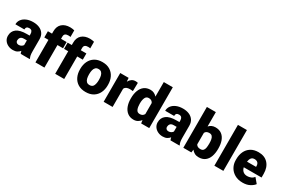

<svg xmlns="http://www.w3.org/2000/svg" viewBox="93 -1902 4480 3054"><g transform="rotate(30 2332.5 -375.0)"><path d="M343.8 0Q334.5 -19 328.6 -47.4Q309.6 -23.4 279.5 -6.8Q249.5 9.8 201.7 9.8Q152.8 9.8 112.1 -10.3Q71.3 -30.3 46.9 -66.2Q22.5 -102.1 22.5 -148.9Q22.5 -230.5 82.5 -276.6Q142.6 -322.8 270 -322.8H320.8V-350.6Q320.8 -383.8 306.4 -403.6Q292 -423.3 257.8 -423.3Q199.2 -423.3 199.2 -365.7H34.7Q34.7 -415 63.2 -453.9Q91.8 -492.7 144 -515.4Q196.3 -538.1 266.6 -538.1Q329.6 -538.1 379.2 -517.1Q428.7 -496.1 457.5 -454.3Q486.3 -412.6 486.3 -349.6V-133.3Q486.3 -81.5 492.2 -54.9Q498 -28.3 508.8 -8.3V0ZM240.7 -107.4Q271 -107.4 291.5 -120.4Q312 -133.3 320.8 -149.4V-234.9H269Q223.1 -234.9 205.1 -211.4Q187 -188 187 -157.7Q187 -135.3 202.4 -121.3Q217.8 -107.4 240.7 -107.4Z M779.3 0H613.8V-414.1H537.6V-528.3H613.8V-571.3Q613.8 -663.1 668.7 -711.7Q723.6 -760.3 816.4 -760.3Q837.9 -760.3 856.9 -757.3Q876 -754.4 894 -750L894.5 -628.9Q885.7 -631.3 876.5 -632.3Q867.2 -633.3 853.5 -633.3Q779.3 -633.3 779.3 -571.3V-528.3H881.8V-414.1H779.3Z M1142.1 0H976.6V-414.1H900.4V-528.3H976.6V-571.3Q976.6 -663.1 1031.5 -711.7Q1086.4 -760.3 1179.2 -760.3Q1200.7 -760.3 1219.7 -757.3Q1238.8 -754.4 1256.8 -750L1257.3 -628.9Q1248.5 -631.3 1239.3 -632.3Q1230 -633.3 1216.3 -633.3Q1142.1 -633.3 1142.1 -571.3V-528.3H1244.6V-414.1H1142.1Z M1282.7 -258.8V-269Q1282.7 -346.2 1312 -407Q1341.3 -467.8 1397.9 -502.9Q1454.6 -538.1 1537.1 -538.1Q1620.1 -538.1 1677 -502.9Q1733.9 -467.8 1763.2 -407Q1792.5 -346.2 1792.5 -269V-258.8Q1792.5 -181.6 1763.2 -120.8Q1733.9 -60.1 1677.2 -25.1Q1620.6 9.8 1538.1 9.8Q1455.1 9.8 1398.2 -25.1Q1341.3 -60.1 1312 -120.8Q1282.7 -181.6 1282.7 -258.8ZM1447.3 -269V-258.8Q1447.3 -219.2 1455.3 -187Q1463.4 -154.8 1482.9 -136Q1502.4 -117.2 1538.1 -117.2Q1590.3 -117.2 1609.1 -158.2Q1627.9 -199.2 1627.9 -258.8V-269Q1627.9 -307.6 1619.9 -339.8Q1611.8 -372.1 1592.3 -391.6Q1572.8 -411.1 1537.1 -411.1Q1502.4 -411.1 1482.9 -391.6Q1463.4 -372.1 1455.3 -339.8Q1447.3 -307.6 1447.3 -269Z M2187.5 -532.2 2184.6 -379.4Q2174.8 -380.4 2158.2 -381.8Q2141.6 -383.3 2130.4 -383.3Q2053.2 -383.3 2031.2 -335V0H1866.7V-528.3H2020.5L2025.9 -460.9Q2045.4 -497.6 2075 -517.8Q2104.5 -538.1 2142.1 -538.1Q2169.4 -538.1 2187.5 -532.2Z M2214.4 -257.8V-268.1Q2214.4 -348.6 2237.8 -409.4Q2261.2 -470.2 2306.9 -504.2Q2352.5 -538.1 2419.9 -538.1Q2457 -538.1 2486.6 -523.4Q2516.1 -508.8 2538.6 -482.9V-750H2704.1V0H2555.7L2547.9 -56.6Q2523.9 -25.9 2492.2 -8.1Q2460.4 9.8 2418.9 9.8Q2352.1 9.8 2306.4 -25.1Q2260.7 -60.1 2237.5 -120.6Q2214.4 -181.2 2214.4 -257.8ZM2378.9 -268.1V-257.8Q2378.9 -198.7 2396.2 -158Q2413.6 -117.2 2460.9 -117.2Q2515.6 -117.2 2538.6 -162.6V-365.2Q2516.6 -411.1 2461.9 -411.1Q2416 -411.1 2397.5 -370.4Q2378.9 -329.6 2378.9 -268.1Z M3094.7 0Q3085.4 -19 3079.6 -47.4Q3060.5 -23.4 3030.5 -6.8Q3000.5 9.8 2952.6 9.8Q2903.8 9.8 2863 -10.3Q2822.3 -30.3 2797.9 -66.2Q2773.4 -102.1 2773.4 -148.9Q2773.4 -230.5 2833.5 -276.6Q2893.6 -322.8 3021 -322.8H3071.8V-350.6Q3071.8 -383.8 3057.4 -403.6Q3043 -423.3 3008.8 -423.3Q2950.2 -423.3 2950.2 -365.7H2785.6Q2785.6 -415 2814.2 -453.9Q2842.8 -492.7 2895 -515.4Q2947.3 -538.1 3017.6 -538.1Q3080.6 -538.1 3130.1 -517.1Q3179.7 -496.1 3208.5 -454.3Q3237.3 -412.6 3237.3 -349.6V-133.3Q3237.3 -81.5 3243.2 -54.9Q3249 -28.3 3259.8 -8.3V0ZM2991.7 -107.4Q3022 -107.4 3042.5 -120.4Q3063 -133.3 3071.8 -149.4V-234.9H3020Q2974.1 -234.9 2956.1 -211.4Q2938 -188 2938 -157.7Q2938 -135.3 2953.4 -121.3Q2968.8 -107.4 2991.7 -107.4Z M3818.8 -270V-259.8Q3818.8 -180.2 3796.9 -119.4Q3774.9 -58.6 3729.5 -24.4Q3684.1 9.8 3613.8 9.8Q3570.8 9.8 3539.1 -7.3Q3507.3 -24.4 3484.9 -54.2L3477.5 0H3330.1V-750H3494.6V-486.3Q3516.6 -510.7 3545.7 -524.4Q3574.7 -538.1 3612.8 -538.1Q3683.6 -538.1 3729.2 -503.4Q3774.9 -468.8 3796.9 -408.2Q3818.8 -347.7 3818.8 -270ZM3654.3 -259.8V-270Q3654.3 -308.6 3647.9 -340.6Q3641.6 -372.6 3624 -391.8Q3606.4 -411.1 3571.8 -411.1Q3515.6 -411.1 3494.6 -369.1V-158.2Q3515.6 -116.7 3572.8 -116.7Q3608.4 -116.7 3625.7 -134.8Q3643.1 -152.8 3648.7 -185.1Q3654.3 -217.3 3654.3 -259.8Z M4065.4 -750V0H3900.4V-750Z M4422.4 9.8Q4336.4 9.8 4275.4 -25.4Q4214.4 -60.5 4182.1 -118.9Q4149.9 -177.2 4149.9 -246.6V-265.1Q4149.9 -342.3 4178.2 -404.1Q4206.5 -465.8 4263.4 -502Q4320.3 -538.1 4404.8 -538.1Q4517.1 -538.1 4580.8 -468.3Q4644.5 -398.4 4644.5 -279.3V-212.4H4317.9Q4326.7 -168.5 4356.4 -142.8Q4386.2 -117.2 4433.1 -117.2Q4466.8 -117.2 4499.5 -129.9Q4532.2 -142.6 4555.7 -171.9L4630.4 -83Q4606 -48.3 4552.2 -19.3Q4498.5 9.8 4422.4 9.8ZM4403.3 -411.1Q4361.3 -411.1 4342.3 -384Q4323.2 -356.9 4317.9 -315.4H4483.9V-328.1Q4484.4 -367.2 4463.4 -389.2Q4442.4 -411.1 4403.3 -411.1Z"/></g></svg>

Font: Vazirmatn RD Black
Style: Regular
Weight: 900
Designer: Saber Rastikerdar
Foundry: Saber Rastikerdar
Version: Version 32.102